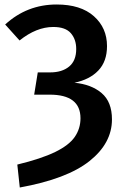

<svg xmlns="http://www.w3.org/2000/svg" viewBox="-20 -726 553 854"><path d="M68 108 57 6Q164 -20 225.5 -50Q287 -80 312.5 -117Q338 -154 338 -200Q338 -305 201 -305H132L148 -404H203Q256 -404 287.5 -430Q319 -456 319 -508Q319 -551 295 -578.5Q271 -606 217 -606Q142 -606 67 -546L3 -617Q100 -706 232 -706Q339 -706 397.5 -654Q456 -602 456 -521Q456 -453 417.5 -412.5Q379 -372 311 -358Q386 -351 432 -312Q478 -273 478 -195Q478 -89 378 -9.5Q278 70 68 108Z"/></svg>

Font: Trujillo Medium
Style: Regular
Weight: 500
Designer: Fira Sans original fonts by bBox Type GmbH, Carrois Corporate GbR, & Edenspiekermann AG / Changes by Cristiano Sobral
Foundry: Fira Sans original fonts by bBox Type GmbH, Carrois Corporate GbR, & Edenspiekermann AG / Changes by Cristiano Sobral
Version: Version 4.301;October 17, 2021;FontCreator 14.0.0.2814 64-bi